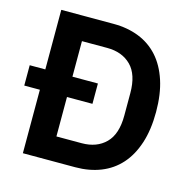

<svg xmlns="http://www.w3.org/2000/svg" viewBox="-103 -800 900 903"><g transform="rotate(15 347.0 -349.0)"><path d="M86 -309H10V-408H86V-698H341Q409 -698 464.5 -676Q520 -654 559 -610.5Q598 -567 619.5 -501.5Q641 -436 641 -349Q641 -262 619.5 -196.5Q598 -131 559 -87.5Q520 -44 464.5 -22Q409 0 341 0H86ZM341 -117Q414 -117 457.5 -160.5Q501 -204 501 -294V-404Q501 -494 457.5 -537.5Q414 -581 341 -581H218V-408H342V-309H218V-117Z"/></g></svg>

Font: IBM Plex Sans Arabic SemiBold
Style: Regular
Weight: 600
Designer: Mike Abbink, Paul van der Laan, Pieter van Rosmalen, Wael Morcos, Khajak Apelian
Foundry: Bold Monday
Version: Version 1.1